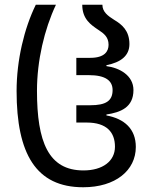

<svg xmlns="http://www.w3.org/2000/svg" viewBox="-20 -780 643 810"><path d="M331 10C467 10 553 -61 553 -160C553 -236 505 -279 429 -293V-297C489 -306 543 -327 543 -400C543 -462 484 -494 429 -501V-505C490 -517 526 -545 526 -594C526 -651 494 -677 462 -696C435 -713 412 -730 412 -760H327C327 -699 364 -675 395 -654C418 -639 438 -624 438 -591C438 -564 422 -536 361 -536H302V-463H355C426 -463 455 -439 455 -400C455 -354 426 -336 361 -336H302V-263H346C430 -263 465 -222 465 -161C465 -100 413 -61 332 -61C184 -61 136 -182 136 -397C136 -524 167 -656 216 -760H131C82 -660 50 -526 50 -396C50 -131 132 10 331 10Z"/></svg>

Font: Noto Sans Georgian SemiCondensed
Style: Regular
Weight: 400
Width: 4
Designer: Monotype Design Team, Akaki Razmadze
Foundry: Google LLC
Version: Version 2.005